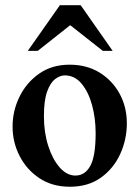

<svg xmlns="http://www.w3.org/2000/svg" viewBox="-20 -710 542 745"><path d="M251 14.6Q183.1 14.6 133.3 -18.3Q83.5 -51.3 56.2 -104.5Q28.8 -157.7 28.8 -218.8Q28.8 -279.8 55.7 -334.7Q82.5 -389.6 132.1 -424.3Q181.6 -459 250 -459Q316.4 -459 366.2 -428.5Q416 -397.9 444.1 -346.4Q472.2 -294.9 472.2 -231.4Q472.2 -168.9 446.5 -112.5Q420.9 -56.2 371.6 -20.8Q322.3 14.6 251 14.6ZM272.5 -28.8Q309.6 -28.8 330.3 -66.2Q351.1 -103.5 351.1 -193.4Q351.1 -251 337.2 -302.2Q323.2 -353.5 296.4 -385.5Q269.5 -417.5 231.4 -417.5Q212.9 -417.5 194.1 -403.3Q175.3 -389.2 162.8 -354.5Q150.4 -319.8 150.4 -258.8Q150.4 -196.8 167 -144.5Q183.6 -92.3 211.4 -60.5Q239.3 -28.8 272.5 -28.8ZM417 -512.7H378.9L252.4 -612.3L126.5 -512.7H87.9L212.4 -689.9H293Z"/></svg>

Font: Awami Nastaliq
Style: Bold
Weight: 700
Designer: Peter Martin, SIL International
Foundry: SIL International
Version: Version 3.100